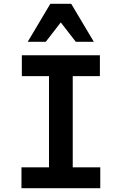

<svg xmlns="http://www.w3.org/2000/svg" viewBox="-20 -991 640 1011"><path d="M93 0H508V-110H363V-590H506V-700H95V-590H238V-110H93ZM126 -771H221L300 -873L379 -771H474L355 -971H245Z"/></svg>

Font: CommitMono
Style: Bold
Weight: 700
Monospace: yes
Designer: Eigil Nikolajsen
Foundry: Eigil Nikolajsen
Version: Version 1.143